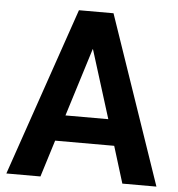

<svg xmlns="http://www.w3.org/2000/svg" viewBox="-51 -759 748 808"><g transform="rotate(5 322.5 -355.5)"><path d="M413 -265 323 -553H322L232 -265ZM639.5 0H495.5L447.5 -155.5H198L149.5 0H5.5L250 -711H396Z"/></g></svg>

Font: Roberto Sans
Style: Bold
Weight: 700
Designer: Google (font) & Cristiano Sobral (main changes)
Version: Version 1.000;October 12, 2021;FontCreator 14.0.0.2814 64-bi